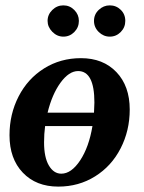

<svg xmlns="http://www.w3.org/2000/svg" viewBox="-20 -689 540 719"><path d="M198.2 9.8Q115.2 9.8 65.4 -42.5Q15.6 -94.7 15.6 -182.6Q15.6 -261.7 49.8 -328.1Q84 -394.5 145.3 -432.9Q206.5 -471.2 283.2 -471.2Q366.2 -471.2 416 -418.9Q465.8 -366.7 465.8 -278.8Q465.8 -199.7 431.6 -133.3Q397.5 -66.9 336.2 -28.6Q274.9 9.8 198.2 9.8ZM209.5 -38.6Q247.1 -38.6 280 -88.1Q313 -137.7 326.2 -216.8H148.9Q145 -187.5 145 -155.8Q145 -99.6 163.1 -69.1Q181.2 -38.6 209.5 -38.6ZM333.5 -305.2Q333.5 -422.9 272.5 -422.9Q238.3 -422.9 206.5 -379.2Q174.8 -335.4 158.2 -267.1H332ZM391.1 -551.8Q367.7 -551.8 349.9 -569.1Q332 -586.4 332 -610.8Q332 -635.3 349.9 -652.1Q367.7 -668.9 391.1 -668.9Q415 -668.9 432.1 -652.3Q449.2 -635.7 449.2 -610.8Q449.2 -586.4 432.1 -569.1Q415 -551.8 391.1 -551.8ZM217.3 -551.8Q193.8 -551.8 176 -569.8Q158.2 -587.9 158.2 -610.8Q158.2 -634.3 175.8 -651.6Q193.4 -668.9 217.3 -668.9Q241.2 -668.9 258.3 -651.6Q275.4 -634.3 275.4 -610.8Q275.4 -586.4 258.3 -569.1Q241.2 -551.8 217.3 -551.8Z"/></svg>

Font: Tinos
Style: Bold Italic
Weight: 700
Italic angle: -16.333°
Designer: Steve Matteson
Foundry: Monotype Imaging Inc.
Version: Version 1.23